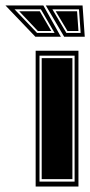

<svg xmlns="http://www.w3.org/2000/svg" viewBox="-121 -680 329 700"><path d="M9 0V-495H165V0ZM23 -18H151V-477H23ZM31 -27V-468H143V-27ZM8 -546 -101 -660H37L101 -546ZM113 -546 46 -660H180L188 -546ZM14 -560H78L28 -646H-68ZM121 -560H173L167 -646H70ZM17 -567 -51 -639H24L66 -567ZM125 -567 82 -639H160L165 -567Z"/></svg>

Font: Alumni Sans Collegiate One
Style: Regular
Weight: 400
Designer: Robert E. Leuschke
Foundry: Robert E. Leuschke
Version: Version 1.100